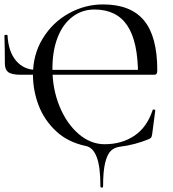

<svg xmlns="http://www.w3.org/2000/svg" viewBox="-20 -656 780 868"><path d="M368 4Q287 -13 233.5 -63Q180 -113 154.5 -180Q129 -247 129 -319Q129 -410 173.5 -482.5Q218 -555 291 -595.5Q364 -636 446 -636Q571 -636 631 -563.5Q691 -491 691 -339Q691 -327 688 -322.5Q685 -318 676 -318H604Q604 -468 555.5 -540.5Q507 -613 407 -613Q351 -613 307.5 -580Q264 -547 240.5 -486.5Q217 -426 217 -346Q217 -253 249.5 -174.5Q282 -96 336 -50Q390 -4 453 -4Q530 -4 587 -42Q644 -80 670 -158Q670 -161 674 -161Q677 -161 679.5 -160Q682 -159 682 -157L668 -50Q666 -38 663.5 -34.5Q661 -31 653 -27Q589 -1 524 7Q498 10 481.5 25.5Q465 41 455.5 79.5Q446 118 446 187Q446 192 440 192Q434 192 434 187Q434 97 417 53.5Q400 10 368 4ZM2 -369Q2 -430 0 -495Q0 -498 7 -498.5Q14 -499 14 -496Q18 -422 53 -381Q88 -340 145 -340H667V-318H75Q34 -318 18 -329.5Q2 -341 2 -369Z"/></svg>

Font: Cormorant Unicase Medium
Style: Regular
Weight: 500
Designer: Christian Thalmann (Catharsis Fonts)
Foundry: Catharsis Fonts
Version: Version 4.000